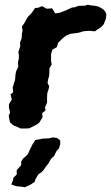

<svg xmlns="http://www.w3.org/2000/svg" viewBox="-20 -529 472 816"><path d="M67 17 53 10 42 6 33 1 22 -10 17 -37 23 -51 18 -71V-86L30 -106L25 -128L36 -137L34 -157L39 -174L44 -189L46 -214L49 -227L58 -246L56 -264L60 -279V-297L58 -308L66 -332L65 -348L72 -366L73 -386L76 -399L73 -416L83 -430L94 -450L99 -458L107 -466L114 -473L129 -495L142 -496L159 -503L178 -492L195 -493L201 -494L215 -472L234 -475L253 -482L269 -489L286 -497L297 -498L313 -504L342 -505L353 -509L361 -507L385 -504L399 -501L418 -490L427 -480L432 -468L430 -450L421 -426L410 -414L392 -402L384 -396L357 -398L334 -396L319 -391L302 -388L285 -386L278 -385L260 -377L245 -365L236 -356L227 -347L222 -329L203 -318L197 -300V-269L200 -256L190 -238V-227L189 -207L185 -193L182 -177L189 -162L186 -148L181 -133L180 -114V-93L171 -72L174 -60L159 -48L161 -31L147 -8L135 1L125 6L105 16L95 17ZM85 267 76 265 47 262 28 255 35 238 37 226 51 213V194L70 173V158L78 145L90 135L99 125L108 105L118 85L130 66L163 60L188 59L204 55L222 57L236 68V83L231 101L220 113L210 134L196 147L187 164L173 182L165 194L156 203L143 212L131 232L127 244L109 256Z"/></svg>

Font: Winky Rough SemiBold
Style: Italic
Weight: 600
Italic angle: -8.97852°
Designer: Simon Atzbach
Foundry: typofactur
Version: Version 1.206; ttfautohint (v1.8.4.7-5d5b)